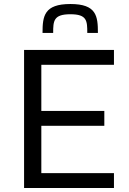

<svg xmlns="http://www.w3.org/2000/svg" viewBox="-20 -937 644 957"><path d="M331 -917C200 -917 192 -857 192 -773H245C245 -833 247 -866 331 -866C414 -866 415 -833 415 -773H468C468 -857 461 -917 331 -917ZM100 -688V0H548V-74H186V-310H500V-384H186V-614H548V-688Z"/></svg>

Font: Saira UNSAM
Style: Regular
Weight: 400
Designer: Hector Gatti with collaboration of the Omnibus-Type team
Foundry: Omnibus-Type
Version: Version 0.072;PS 000.072;hotconv 1.0.88;makeotf.lib2.5.64775